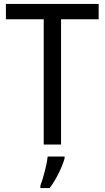

<svg xmlns="http://www.w3.org/2000/svg" viewBox="-20 -734 532 975"><path d="M290 0V-636H481V-714H10V-636H202V0ZM308 70V61H222C218 103 198 175 185 209V221H232C265 179 297 111 308 70Z"/></svg>

Font: Noto Sans Devanagari SemiCondensed
Style: Regular
Weight: 400
Width: 4
Designer: Jelle Bosma - Monotype Design Team
Foundry: Monotype Imaging Inc.
Version: Version 2.004